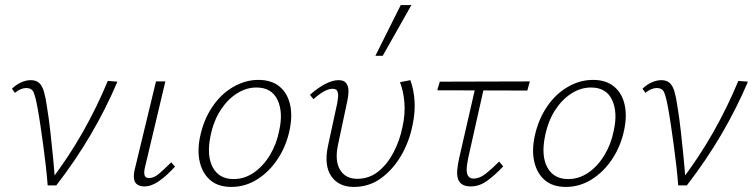

<svg xmlns="http://www.w3.org/2000/svg" viewBox="-20 -731 2969 757"><path d="M168 0Q165 -38 160.5 -78Q156 -118 150.5 -158Q145 -198 139.5 -235.5Q134 -273 128 -306Q120 -350 112.5 -367Q105 -384 83 -384Q73 -384 61 -379Q49 -374 39 -365L27 -381Q43 -397 63 -406Q83 -415 101 -415Q123 -415 135 -403.5Q147 -392 153.5 -369Q160 -346 165 -311Q173 -262 178.5 -212Q184 -162 189 -112Q194 -62 197 -13L177 -15Q249 -109 305.5 -208.5Q362 -308 405 -412L443 -409Q397 -301 337 -199Q277 -97 202 0Z M549 4Q533 4 522 -3Q511 -10 508.5 -25Q506 -40 511 -62L595 -410H632L551 -69Q547 -51 550 -40Q553 -29 568 -29Q587 -29 607.5 -46.5Q628 -64 655 -91L670 -74Q637 -38 607 -17Q577 4 549 4Z M892 6Q841 6 810 -20Q779 -46 768 -91Q757 -136 769 -193Q783 -259 817 -309.5Q851 -360 899 -388Q947 -416 999 -416Q1049 -416 1080.5 -391Q1112 -366 1123 -321.5Q1134 -277 1122 -219Q1109 -156 1075.5 -105Q1042 -54 994.5 -24Q947 6 892 6ZM901 -25Q944 -25 981 -50.5Q1018 -76 1044.5 -120Q1071 -164 1081 -217Q1097 -289 1074 -337.5Q1051 -386 991 -386Q951 -386 914 -362.5Q877 -339 849.5 -296.5Q822 -254 810 -195Q794 -117 819 -71Q844 -25 901 -25Z M1375 6Q1315 6 1286 -36.5Q1257 -79 1273 -155L1310 -326Q1312 -337 1313 -349.5Q1314 -362 1310 -371.5Q1306 -381 1291 -381Q1277 -381 1258 -371Q1239 -361 1216 -340L1202 -357Q1232 -384 1261.5 -399.5Q1291 -415 1315 -415Q1337 -415 1345.5 -402.5Q1354 -390 1354 -372.5Q1354 -355 1350 -336L1313 -162Q1299 -98 1320.5 -62Q1342 -26 1388 -26Q1435 -26 1470.5 -54Q1506 -82 1531 -129Q1556 -176 1567 -231Q1578 -280 1574.5 -325.5Q1571 -371 1557 -407L1598 -415Q1612 -376 1614.5 -331.5Q1617 -287 1607 -240Q1594 -173 1561.5 -117.5Q1529 -62 1482 -28Q1435 6 1375 6ZM1460 -511 1560 -711H1602L1489 -511Z M1836 4Q1814 4 1801.5 -4.5Q1789 -13 1785 -28Q1781 -43 1783 -63Q1785 -83 1790 -106L1859 -407H1893L1826 -108Q1820 -79 1820 -61.5Q1820 -44 1827 -35.5Q1834 -27 1847 -27Q1871 -27 1895 -46Q1919 -65 1948 -94L1964 -75Q1931 -40 1900.5 -18Q1870 4 1836 4ZM1704 -375 1714 -409 2069 -410 2059 -374Z M2211 6Q2160 6 2129 -20Q2098 -46 2087 -91Q2076 -136 2088 -193Q2102 -259 2136 -309.5Q2170 -360 2218 -388Q2266 -416 2318 -416Q2368 -416 2399.5 -391Q2431 -366 2442 -321.5Q2453 -277 2441 -219Q2428 -156 2394.5 -105Q2361 -54 2313.5 -24Q2266 6 2211 6ZM2220 -25Q2263 -25 2300 -50.5Q2337 -76 2363.5 -120Q2390 -164 2400 -217Q2416 -289 2393 -337.5Q2370 -386 2310 -386Q2270 -386 2233 -362.5Q2196 -339 2168.5 -296.5Q2141 -254 2129 -195Q2113 -117 2138 -71Q2163 -25 2220 -25Z M2654 0Q2651 -38 2646.5 -78Q2642 -118 2636.5 -158Q2631 -198 2625.5 -235.5Q2620 -273 2614 -306Q2606 -350 2598.5 -367Q2591 -384 2569 -384Q2559 -384 2547 -379Q2535 -374 2525 -365L2513 -381Q2529 -397 2549 -406Q2569 -415 2587 -415Q2609 -415 2621 -403.5Q2633 -392 2639.5 -369Q2646 -346 2651 -311Q2659 -262 2664.5 -212Q2670 -162 2675 -112Q2680 -62 2683 -13L2663 -15Q2735 -109 2791.5 -208.5Q2848 -308 2891 -412L2929 -409Q2883 -301 2823 -199Q2763 -97 2688 0Z"/></svg>

Font: Ysabeau Infant ExtraLight
Style: Italic
Weight: 250
Italic angle: -12°
Designer: Christian Thalmann (Catharsis Fonts)
Version: Version 2.001;gftools[0.9.30]; featfreeze: ss01,ss02,lnum